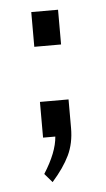

<svg xmlns="http://www.w3.org/2000/svg" viewBox="-43 -444 312 565"><g transform="rotate(-5 113.0 -161.0)"><path d="M157.7 -63Q157.7 -18.1 140.9 17.1Q124 52.2 89.8 90.8L67.4 64.9Q106 4.4 109.4 -42H73.2V-147.5H157.7ZM70.8 -413.1H149.9V-310.5H70.8Z"/></g></svg>

Font: Anaheim
Style: Regular
Weight: 400
Designer: vernon adams
Foundry: vernon adams
Version: Version 1.002; ttfautohint (v0.93.5-3d13) -l 8 -r 50 -G 200 